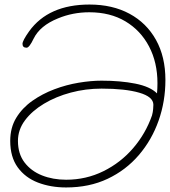

<svg xmlns="http://www.w3.org/2000/svg" viewBox="-20 -742 748 845"><path d="M271 83Q203 83 147 61.5Q91 40 58 -5.5Q25 -51 25 -122Q25 -180 51.5 -223.5Q78 -267 122 -298Q166 -329 219 -349Q272 -369 326.5 -378Q381 -387 427 -387Q510 -387 575.5 -374Q641 -361 671 -331Q673 -353 673 -376Q673 -467 636 -537.5Q599 -608 532 -648Q465 -688 373 -688Q300 -688 235 -661Q156 -629 128 -572Q109 -532 97 -532Q79 -532 79 -549Q79 -563 108 -604Q193 -722 374 -722Q475 -722 550 -681.5Q625 -641 666.5 -566.5Q708 -492 708 -390Q708 -296 678 -211Q648 -126 591 -59.5Q534 7 453.5 45Q373 83 271 83ZM59 -122Q59 -65 88 -27Q117 11 165 30Q213 49 271 49Q359 49 435 11.5Q511 -26 566 -90Q621 -154 649 -234Q653 -249 654 -262Q655 -275 655 -281Q655 -316 593 -334Q531 -352 427 -352Q357 -352 291.5 -334.5Q226 -317 173.5 -285.5Q121 -254 90 -212.5Q59 -171 59 -122Z"/></svg>

Font: Send Flowers
Style: Regular
Weight: 400
Designer: Robert E. Leuschke
Foundry: Robert E. Leuschke
Version: Version 1.010; ttfautohint (v1.8.4.7-5d5b)